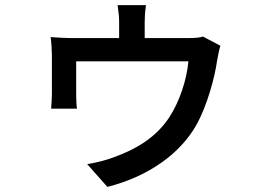

<svg xmlns="http://www.w3.org/2000/svg" viewBox="-20 -649 1040 751"><path d="M774 -506C763 -502 744 -500 712 -500H546V-564C546 -582 547 -601 551 -629H440C444 -601 446 -582 446 -564V-500H268C238 -500 203 -502 178 -504C181 -485 183 -449 183 -431V-282C183 -264 181 -240 180 -224H281C279 -238 278 -261 278 -277V-409H717C710 -335 682 -251 642 -190C589 -109 508 -64 428 -35C404 -25 355 -12 321 -7L400 82C563 41 686 -50 748 -160C790 -235 820 -346 829 -411C832 -427 837 -455 842 -470Z"/></svg>

Font: Source Han Sans KR Medium
Style: Regular
Weight: 500
Designer: Ryoko NISHIZUKA (kana & ideographs); Paul D. Hunt (Latin, Greek & Cyrillic); Wenlong ZHANG (bopomofo); Sandoll Communica
Foundry: Adobe Systems Incorporated
Version: Version 1.001;PS 1.001;hotconv 1.0.78;makeotf.lib2.5.61930